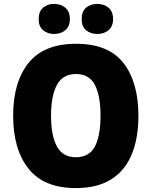

<svg xmlns="http://www.w3.org/2000/svg" viewBox="-20 -948 772 978"><path d="M685 -358Q685 -244 651 -161.5Q617 -79 546.5 -34.5Q476 10 366 10Q204 10 125.5 -88.5Q47 -187 47 -359Q47 -530 125.5 -627.5Q204 -725 367 -725Q532 -725 608.5 -627.5Q685 -530 685 -358ZM240 -358Q240 -257 270 -202Q300 -147 366 -147Q434 -147 463 -201Q492 -255 492 -358Q492 -461 463 -516Q434 -571 367 -571Q300 -571 270 -515.5Q240 -460 240 -358ZM177 -851Q177 -890 199.5 -909Q222 -928 256 -928Q290 -928 313 -908.5Q336 -889 336 -851Q336 -814 313 -794.5Q290 -775 256 -775Q222 -775 199.5 -794Q177 -813 177 -851ZM396 -851Q396 -890 418.5 -909Q441 -928 476 -928Q510 -928 533 -908.5Q556 -889 556 -851Q556 -814 533 -794.5Q510 -775 476 -775Q441 -775 418.5 -794Q396 -813 396 -851Z"/></svg>

Font: Noto Sans Myanmar UI SemiCondensed Black
Style: Regular
Weight: 900
Width: 4
Designer: Monotype Design Team
Foundry: Monotype Imaging Inc.
Version: Version 2.103; ttfautohint (v1.8.4.7-5d5b)